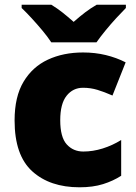

<svg xmlns="http://www.w3.org/2000/svg" viewBox="-20 -786 579 816"><path d="M318 10Q192 10 117 -58Q42 -126 42 -274Q42 -375 80 -438.5Q118 -502 183.5 -532.5Q249 -563 333 -563Q384 -563 429.5 -552Q475 -541 514 -521L458 -380Q424 -395 394.5 -404Q365 -413 333 -413Q290 -413 263 -379Q236 -345 236 -275Q236 -203 263.5 -172.5Q291 -142 334 -142Q375 -142 416.5 -155Q458 -168 495 -191V-39Q461 -17 418 -3.5Q375 10 318 10ZM198 -606Q183 -629 160.5 -656Q138 -683 114.5 -708.5Q91 -734 72 -752V-766H198Q224 -750 245.5 -733Q267 -716 293 -693Q319 -716 342 -733.5Q365 -751 391 -766H515V-752Q498 -735 474.5 -709.5Q451 -684 428.5 -656.5Q406 -629 390 -606Z"/></svg>

Font: Noto Sans Telugu Black
Style: Regular
Weight: 900
Designer: Jelle Bosma - Monotype Design Team
Foundry: Monotype Imaging Inc.
Version: Version 2.005; ttfautohint (v1.8.4.7-5d5b)